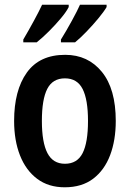

<svg xmlns="http://www.w3.org/2000/svg" viewBox="-20 -786 552 816"><path d="M472 -272Q472 -190 448 -126.5Q424 -63 376 -26.5Q328 10 255 10Q186 10 138 -26Q90 -62 65 -125.5Q40 -189 40 -272Q40 -402 94 -477.5Q148 -553 257 -553Q354 -553 413 -480.5Q472 -408 472 -272ZM158 -272Q158 -181 181.5 -135.5Q205 -90 256 -90Q308 -90 331 -135Q354 -180 354 -272Q354 -363 331 -408Q308 -453 256 -453Q204 -453 181 -408.5Q158 -364 158 -272ZM433 -756Q422 -737 398.5 -708.5Q375 -680 348 -652Q321 -624 299 -606H239V-618Q262 -655 285.5 -698Q309 -741 320 -766H433ZM272 -756Q262 -736 239 -708.5Q216 -681 188.5 -653.5Q161 -626 136 -606H79V-618Q102 -657 124.5 -698.5Q147 -740 159 -766H272Z"/></svg>

Font: Noto Sans Malayalam Condensed SemiBold
Style: Regular
Weight: 600
Width: 3
Designer: Jelle Bosma - Monotype Design Team
Foundry: Monotype Imaging Inc.
Version: Version 2.104; ttfautohint (v1.8.4.7-5d5b)